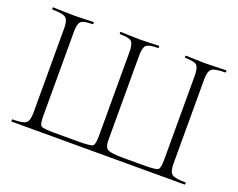

<svg xmlns="http://www.w3.org/2000/svg" viewBox="-102 -806 1224 987"><g transform="rotate(20 510.0 -312.5)"><path d="M36 0Q34 0 34 -6Q34 -12 36 -12Q93 -12 109.5 -24.5Q126 -37 126 -81V-544Q126 -587 109.5 -600Q93 -613 36 -613Q34 -613 34 -619Q34 -625 36 -625Q51 -625 90 -623.5Q129 -622 152 -622Q174 -622 209 -623.5Q244 -625 256 -625Q259 -625 259 -619Q259 -613 256 -613Q206 -613 192.5 -600Q179 -587 179 -544V-83Q179 -37 190 -29Q201 -21 264 -21H393Q460 -21 471.5 -29Q483 -37 483 -83V-544Q483 -587 469.5 -600Q456 -613 406 -613Q403 -613 403 -619Q403 -625 406 -625Q418 -625 453 -623.5Q488 -622 510 -622Q531 -622 566 -623.5Q601 -625 614 -625Q617 -625 617 -619Q617 -613 614 -613Q564 -613 550 -600Q536 -587 536 -544V-81Q536 -40 555.5 -30.5Q575 -21 637 -21H750Q817 -21 828.5 -29Q840 -37 840 -83V-544Q840 -587 826 -600Q812 -613 763 -613Q760 -613 760 -619Q760 -625 763 -625Q775 -625 810 -623.5Q845 -622 867 -622Q890 -622 929 -623.5Q968 -625 982 -625Q985 -625 985 -619Q985 -613 982 -613Q925 -613 908.5 -600Q892 -587 892 -544V-81Q892 -37 908.5 -24.5Q925 -12 982 -12Q985 -12 985 -6Q985 0 982 0Z"/></g></svg>

Font: t
Style: Regular
Weight: 300
Designer: Christian Thalmann (Catharsis Fonts)
Version: Version 1.000;PS 002.000;hotconv 1.0.88;makeotf.lib2.5.64775